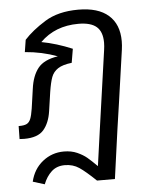

<svg xmlns="http://www.w3.org/2000/svg" viewBox="-56 -620 724 898"><g transform="rotate(-5 306.5 -171.0)"><path d="M535 -409Q535 -389 532 -368L497 -123L479 0L447 231H363Q315 185 286 165.5Q257 146 219 146Q181 146 156.5 168.5Q132 191 118 227L63 210Q77 151 120.5 116.5Q164 82 220 82Q255 82 282 94Q309 106 327 121Q345 136 373 164L396 0L449 -373Q452 -393 452 -409Q452 -460 425 -483.5Q398 -507 340 -507Q230 -507 160 -437Q230 -424 304 -393L293 -328Q250 -323 228 -308.5Q206 -294 197 -270Q188 -246 181 -201L168 -112Q160 -57 132.5 -25Q105 7 41 7Q28 7 19 6L20 -55H24Q46 -55 58 -61Q70 -67 76.5 -83Q83 -99 88 -131L101 -222Q109 -283 137 -318.5Q165 -354 231 -364Q158 -391 79 -397L88 -454Q125 -495 187.5 -534Q250 -573 345 -573Q438 -573 486.5 -530.5Q535 -488 535 -409Z"/></g></svg>

Font: FiraGO Book
Style: Italic
Weight: 350
Italic angle: -8°
Designer: bBox Type GmbH
Foundry: bBox Type GmbH
Version: Version 1.001